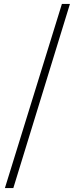

<svg xmlns="http://www.w3.org/2000/svg" viewBox="-20 -787 382 980"><path d="M5 173 296 -767H337L48 173Z"/></svg>

Font: Noto Serif TC ExtraLight Light
Style: Regular
Weight: 300
Version: Version 2.003-H1;hotconv 1.1.1;makeotfexe 2.6.0